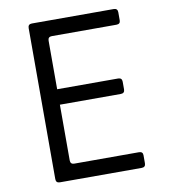

<svg xmlns="http://www.w3.org/2000/svg" viewBox="-82 -800 764 869"><g transform="rotate(-10 300.0 -365.0)"><path d="M123 0Q105 0 105 -18V-712Q105 -730 123 -730H499Q517 -730 517 -712V-675Q517 -658 499 -658H202Q184 -658 184 -640V-417H464Q482 -417 482 -399V-364Q482 -346 464 -346H184V-90Q184 -72 202 -72H499Q517 -72 517 -55V-18Q517 0 499 0Z"/></g></svg>

Font: Pitagon Sans Mono Light
Style: Regular
Weight: 300
Monospace: yes
Designer: Travis Tran
Foundry: Pitagon
Version: Version 1.001; ttfautohint (v1.8.4.7-5d5b);gftools[0.9.26]